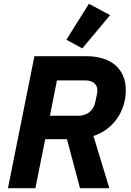

<svg xmlns="http://www.w3.org/2000/svg" viewBox="-20 -995 695 1015"><path d="M562 -915 450 -975 331 -785 415 -739ZM219 -259H334L403 0H558L474 -276C585 -313 645 -413 645 -518C645 -632 567 -698 434 -698H162L22 0H167ZM244 -383 281 -570H431C475 -570 495 -546 495 -516C495 -505 490 -486 484 -456C474 -407 438 -383 393 -383Z"/></svg>

Font: Braiins Sans
Style: Bold Italic
Weight: 700
Italic angle: -11.31°
Designer: Mike Abbink, Paul van der Laan, Pieter van Rosmalen, Jiri Chlebus, Lubos Buracinsky
Foundry: Bold Monday, Sudetype
Version: Version 1.000;hotconv 1.0.109;makeotfexe 2.5.65596